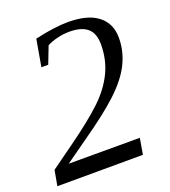

<svg xmlns="http://www.w3.org/2000/svg" viewBox="-124 -753 748 845"><g transform="rotate(-20 250.0 -330.5)"><path d="M401 0 0 1 13 -71 117 -146Q223 -222 281 -277Q337 -330 366 -391Q394 -450 394 -520Q394 -572 366 -596Q338 -620 282 -620Q253 -620 225 -613Q196 -606 176 -595L145 -515H113L135 -641Q228 -662 290 -662Q383 -662 430 -625Q478 -588 478 -520Q478 -456 448 -397Q419 -340 356 -282Q297 -227 185 -149L81 -75H414Z"/></g></svg>

Font: Libra Serif Modern
Style: Italic
Weight: 400
Italic angle: -12°
Designer: Stefan Peev, Context Ltd
Foundry: Stefan Peev, Context Ltd
Version: Version 1.000